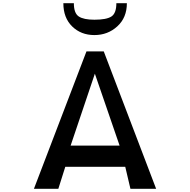

<svg xmlns="http://www.w3.org/2000/svg" viewBox="-20 -1167 1176 1188"><path d="M372 -1147H437Q437 -1085 467.5 -1065Q498 -1045 564 -1045Q639 -1045 669.5 -1065Q700 -1085 700 -1147H765Q765 -1058 706 -1004Q647 -950 564 -950Q481 -950 426.5 -1003.5Q372 -1057 372 -1147ZM622 -849 946 1H787L755 -135H384L341 1H190L515 -849ZM417 -266H720L567 -711Z"/></svg>

Font: OpenDyslexic
Style: Regular
Weight: 400
Designer: Abbie Gonzalez
Version: Version 0.920;hotconv 1.0.109;makeotfexe 2.5.65596